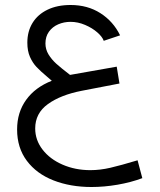

<svg xmlns="http://www.w3.org/2000/svg" viewBox="-20 -574 640 769"><path d="M48.5 -55.5Q48.5 -124 84.8 -174.2Q121 -224.5 187.5 -250.5L169.5 -266Q142 -289 126.2 -305.8Q110.5 -322.5 100 -346.2Q89.5 -370 89.5 -403Q89.5 -448.5 110.5 -482.5Q131.5 -516.5 170.5 -535.2Q209.5 -554 262.5 -554Q331 -554 382.2 -521.2Q433.5 -488.5 461 -432.5L395.5 -410.5Q390 -426.5 369.8 -444.2Q349.5 -462 320.8 -474.2Q292 -486.5 262.5 -486.5Q236 -486.5 213 -476.5Q190 -466.5 176 -447Q162 -427.5 162 -400Q162 -376.5 174.2 -356.2Q186.5 -336 205.2 -319Q224 -302 260.5 -274L447.5 -307L458.5 -239.5L308 -210.5Q223 -194 172 -157.2Q121 -120.5 121 -59.5Q121 -13 150.5 25.2Q180 63.5 230.8 85.5Q281.5 107.5 342 107.5Q380.5 107.5 421.8 98Q463 88.5 531 68L550 139.5Q504.5 156.5 450.8 165.8Q397 175 346.5 175Q262 175 194.2 148.5Q126.5 122 87.5 70Q48.5 18 48.5 -55.5Z"/></svg>

Font: JuliaMono Light
Style: Regular
Weight: 300
Monospace: yes
Designer: cormullion
Foundry: corm
Version: Version 0.054; ttfautohint (v1.8.4)